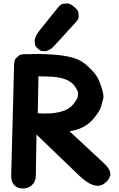

<svg xmlns="http://www.w3.org/2000/svg" viewBox="-20 -1050 680 1097"><path d="M188.5 -281.2 431.2 -47.9Q513.2 30.8 564.9 5.4Q582 -3.4 594.7 -18.6Q607.4 -34.2 609.9 -49.3Q612.3 -65.9 601.6 -84Q591.3 -101.1 576.2 -115.2L377 -300.3Q464.8 -311.5 516.1 -374Q551.8 -418 557.9 -441.7Q564 -465.3 570.1 -488.8Q576.2 -512.2 547.4 -585.4Q526.9 -638.2 456.1 -692.4Q406.2 -730 280.8 -738.3Q185.1 -744.1 147.9 -740.2Q145.5 -740.7 126.5 -740.7Q97.7 -740.7 88.6 -732.7Q79.6 -724.6 70.6 -716.3Q61.5 -708 60.5 -679.2L43.9 -44.9Q43 -13.7 60.1 6.3Q77.1 26.4 107.4 26.9Q139.6 27.8 161.1 8.8Q184.1 -11.7 184.6 -43.5ZM253.4 -612.8Q371.6 -610.8 407.7 -556.6Q427.2 -527.8 426.3 -517.6Q425.3 -507.3 424.3 -496.8Q423.3 -486.3 398.9 -454.6Q350.6 -392.6 195.8 -402.8L199.7 -613.8Q226.6 -613.3 253.4 -612.8ZM401.9 -1012.2Q378.4 -1031.2 365.7 -1030.3Q353 -1029.3 340.1 -1028.3Q327.1 -1027.3 308.6 -1003.9L207 -877Q192.4 -858.4 188.7 -849.9Q185.1 -841.3 181.2 -832.5Q177.2 -823.7 178.2 -814.7Q179.2 -805.7 179.9 -796.4Q180.7 -787.1 194.8 -773.4Q209 -759.8 217.5 -759Q226.1 -758.3 234.6 -757.6Q243.2 -756.8 251.2 -760.7Q259.3 -764.6 267.1 -768.6Q274.9 -772.5 289.6 -787.6Q292 -790.5 294.9 -793.5L410.6 -920.4Q429.7 -940.9 429.2 -953.1Q428.7 -965.3 428.2 -977.3Q427.7 -989.3 407.2 -1007.8Q404.8 -1009.8 401.9 -1012.2Z"/></svg>

Font: Comic Relief
Style: Bold
Weight: 700
Designer: Jeff Davis
Foundry: Loudifier
Version: Version 1.200; ttfautohint (v1.8.4.7-5d5b)